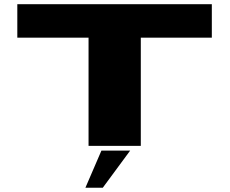

<svg xmlns="http://www.w3.org/2000/svg" viewBox="-20 -695 1094 915"><path d="M402 0V-515.5H62.5V-675H989.5V-515.5H651V0ZM387 199.7 463.4 22.6H600.4L469.8 199.7Z"/></svg>

Font: Anybody UltraExpanded ExtraBold
Style: Regular
Weight: 800
Width: 9
Designer: Tyler Finck
Foundry: Etcetera Type Company
Version: Version 1.010; ttfautohint (v1.8.3) -l 8 -r 50 -G 200 -x 14 